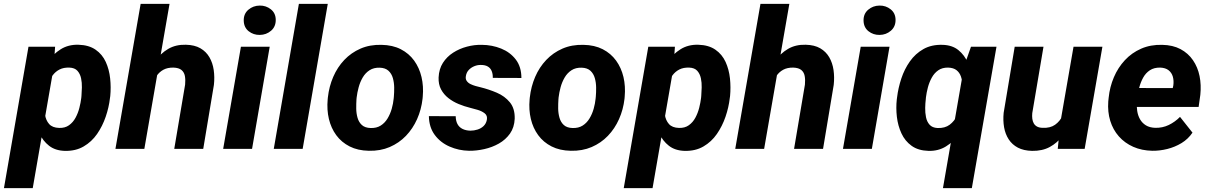

<svg xmlns="http://www.w3.org/2000/svg" viewBox="-57 -770 6253 993"><path d="M220.2 -418.5 112.3 203.1H-36.6L90.3 -528.3H228ZM513.2 -272.9 511.7 -262.7Q506.3 -214.8 489.7 -166.3Q473.1 -117.7 445.1 -77.1Q417 -36.6 375.5 -12.5Q334 11.7 277.8 10.3Q228.5 8.8 196.5 -16.4Q164.6 -41.5 146.5 -80.8Q128.4 -120.1 121.6 -165Q114.7 -210 115.7 -250L118.2 -270.5Q126 -314.5 143.3 -361.8Q160.6 -409.2 189 -449.7Q217.3 -490.2 256.8 -515.1Q296.4 -540 348.6 -538.6Q402.8 -537.1 437.5 -512.9Q472.2 -488.8 490 -449.7Q507.8 -410.6 512.7 -364.3Q517.6 -317.9 513.2 -272.9ZM363.3 -263.2 364.3 -273.9Q365.7 -293 366.5 -317.6Q367.2 -342.3 362.3 -365.2Q357.4 -388.2 343.5 -403.8Q329.6 -419.4 301.8 -420.4Q272 -421.4 251 -410.6Q230 -399.9 215.8 -380.9Q201.7 -361.8 193.6 -337.9Q185.5 -314 181.6 -288.1L174.8 -234.4Q171.9 -205.1 176 -176.5Q180.2 -147.9 197 -128.7Q213.9 -109.4 249 -108.4Q279.3 -107.4 300 -122.3Q320.8 -137.2 333.7 -161.1Q346.7 -185.1 353.5 -212.2Q360.4 -239.3 363.3 -263.2Z M819.8 -750 689.5 0H540L670.4 -750ZM719.7 -282.7 684.6 -281.2Q689.5 -326.2 704.8 -371.8Q720.2 -417.5 747.1 -455.8Q773.9 -494.1 813 -517.1Q852.1 -540 904.3 -538.6Q949.7 -537.6 979.5 -520.3Q1009.3 -502.9 1026.1 -473.9Q1043 -444.8 1048.3 -408Q1053.7 -371.1 1049.3 -331.1L994.1 0H844.2L900.4 -332.5Q902.8 -357.4 899.2 -377Q895.5 -396.5 881.6 -408Q867.7 -419.4 840.3 -420.4Q809.6 -420.9 788.3 -409.4Q767.1 -397.9 753.4 -377.9Q739.7 -357.9 731.9 -333Q724.1 -308.1 719.7 -282.7Z M1337.9 -528.3 1246.6 0H1097.2L1189 -528.3ZM1203.6 -662.6Q1202.6 -698.2 1227.3 -719.5Q1252 -740.7 1286.1 -741.2Q1318.8 -741.7 1343.8 -721.9Q1368.7 -702.1 1369.1 -668Q1369.6 -632.3 1345 -611.1Q1320.3 -589.8 1286.6 -589.4Q1253.9 -588.9 1229.2 -608.4Q1204.6 -627.9 1203.6 -662.6Z M1638.2 -750 1508.3 0H1358.9L1488.8 -750Z M1637.7 -255.9 1638.7 -266.1Q1645 -322.8 1666.5 -372.6Q1688 -422.4 1723.6 -460Q1759.3 -497.6 1807.6 -518.6Q1856 -539.6 1916 -538.1Q1973.6 -537.1 2015.9 -515.4Q2058.1 -493.7 2085 -456.5Q2111.8 -419.4 2123 -371.6Q2134.3 -323.7 2129.4 -270L2128.4 -259.3Q2122.1 -203.1 2100.1 -153.8Q2078.1 -104.5 2042.5 -67.4Q2006.8 -30.3 1958.5 -9.5Q1910.2 11.2 1850.6 9.8Q1793.5 8.8 1751.2 -12.7Q1709 -34.2 1682.1 -70.8Q1655.3 -107.4 1644 -154.8Q1632.8 -202.1 1637.7 -255.9ZM1787.6 -266.1 1786.6 -255.9Q1785.2 -233.9 1785.4 -208.7Q1785.6 -183.6 1792.2 -160.6Q1798.8 -137.7 1814.7 -123.3Q1830.6 -108.9 1859.4 -107.9Q1890.6 -106.9 1912.1 -120.6Q1933.6 -134.3 1947.5 -157.5Q1961.4 -180.7 1969 -207.5Q1976.6 -234.4 1979 -259.8L1980 -270Q1981.9 -291.5 1981.7 -317.1Q1981.4 -342.8 1974.9 -366Q1968.3 -389.2 1952.1 -404.1Q1936 -418.9 1907.2 -419.9Q1876 -420.9 1854.2 -406.7Q1832.5 -392.6 1818.8 -369.1Q1805.2 -345.7 1797.9 -318.6Q1790.5 -291.5 1787.6 -266.1Z M2460.9 -149.9Q2465.3 -171.9 2449.5 -184.1Q2433.6 -196.3 2411.4 -202.4Q2389.2 -208.5 2374.5 -212.4Q2344.7 -219.7 2315.2 -231.9Q2285.6 -244.1 2262 -262.7Q2238.3 -281.2 2224.1 -307.6Q2210 -334 2211.4 -369.6Q2213.4 -413.1 2233.6 -444.8Q2253.9 -476.6 2286.6 -497.6Q2319.3 -518.6 2358.2 -528.8Q2397 -539.1 2435.5 -538.1Q2488.3 -537.6 2534.9 -518.8Q2581.5 -500 2610.6 -462.2Q2639.6 -424.3 2639.6 -366.7L2491.7 -367.2Q2492.2 -387.7 2485.8 -402.8Q2479.5 -418 2465.8 -426Q2452.1 -434.1 2430.2 -434.1Q2413.1 -434.6 2396.2 -427.7Q2379.4 -420.9 2367.4 -408.2Q2355.5 -395.5 2352.5 -377Q2349.6 -361.8 2356.7 -351.6Q2363.8 -341.3 2376.2 -335.2Q2388.7 -329.1 2402.6 -325.2Q2416.5 -321.3 2427.7 -318.8Q2471.2 -308.1 2512.5 -290.5Q2553.7 -272.9 2580.1 -240.7Q2606.4 -208.5 2605 -155.8Q2603 -110.8 2580.6 -79.1Q2558.1 -47.4 2523.2 -27.6Q2488.3 -7.8 2447.5 1.2Q2406.7 10.3 2368.7 9.8Q2315.4 8.8 2268.1 -12Q2220.7 -32.7 2191.4 -72.3Q2162.1 -111.8 2161.1 -169.4L2299.8 -168.9Q2300.3 -144.5 2309.1 -128.2Q2317.9 -111.8 2335 -103.3Q2352.1 -94.7 2376 -94.2Q2394.5 -94.2 2412.6 -99.9Q2430.7 -105.5 2443.8 -117.9Q2457 -130.4 2460.9 -149.9Z M2682.1 -255.9 2683.1 -266.1Q2689.5 -322.8 2710.9 -372.6Q2732.4 -422.4 2768.1 -460Q2803.7 -497.6 2852.1 -518.6Q2900.4 -539.6 2960.4 -538.1Q3018.1 -537.1 3060.3 -515.4Q3102.5 -493.7 3129.4 -456.5Q3156.2 -419.4 3167.5 -371.6Q3178.7 -323.7 3173.8 -270L3172.9 -259.3Q3166.5 -203.1 3144.5 -153.8Q3122.6 -104.5 3086.9 -67.4Q3051.3 -30.3 3002.9 -9.5Q2954.6 11.2 2895 9.8Q2837.9 8.8 2795.7 -12.7Q2753.4 -34.2 2726.6 -70.8Q2699.7 -107.4 2688.5 -154.8Q2677.2 -202.1 2682.1 -255.9ZM2832 -266.1 2831.1 -255.9Q2829.6 -233.9 2829.8 -208.7Q2830.1 -183.6 2836.7 -160.6Q2843.3 -137.7 2859.1 -123.3Q2875 -108.9 2903.8 -107.9Q2935.1 -106.9 2956.5 -120.6Q2978 -134.3 2991.9 -157.5Q3005.9 -180.7 3013.4 -207.5Q3021 -234.4 3023.4 -259.8L3024.4 -270Q3026.4 -291.5 3026.1 -317.1Q3025.9 -342.8 3019.3 -366Q3012.7 -389.2 2996.6 -404.1Q2980.5 -418.9 2951.7 -419.9Q2920.4 -420.9 2898.7 -406.7Q2877 -392.6 2863.3 -369.1Q2849.6 -345.7 2842.3 -318.6Q2835 -291.5 2832 -266.1Z M3425.8 -418.5 3317.9 203.1H3168.9L3295.9 -528.3H3433.6ZM3718.8 -272.9 3717.3 -262.7Q3711.9 -214.8 3695.3 -166.3Q3678.7 -117.7 3650.6 -77.1Q3622.6 -36.6 3581.1 -12.5Q3539.6 11.7 3483.4 10.3Q3434.1 8.8 3402.1 -16.4Q3370.1 -41.5 3352.1 -80.8Q3334 -120.1 3327.1 -165Q3320.3 -210 3321.3 -250L3323.7 -270.5Q3331.5 -314.5 3348.9 -361.8Q3366.2 -409.2 3394.5 -449.7Q3422.9 -490.2 3462.4 -515.1Q3502 -540 3554.2 -538.6Q3608.4 -537.1 3643.1 -512.9Q3677.7 -488.8 3695.6 -449.7Q3713.4 -410.6 3718.3 -364.3Q3723.1 -317.9 3718.8 -272.9ZM3568.8 -263.2 3569.8 -273.9Q3571.3 -293 3572 -317.6Q3572.8 -342.3 3567.9 -365.2Q3563 -388.2 3549.1 -403.8Q3535.2 -419.4 3507.3 -420.4Q3477.5 -421.4 3456.5 -410.6Q3435.5 -399.9 3421.4 -380.9Q3407.2 -361.8 3399.2 -337.9Q3391.1 -314 3387.2 -288.1L3380.4 -234.4Q3377.4 -205.1 3381.6 -176.5Q3385.7 -147.9 3402.6 -128.7Q3419.4 -109.4 3454.6 -108.4Q3484.9 -107.4 3505.6 -122.3Q3526.4 -137.2 3539.3 -161.1Q3552.2 -185.1 3559.1 -212.2Q3565.9 -239.3 3568.8 -263.2Z M4025.4 -750 3895 0H3745.6L3876 -750ZM3925.3 -282.7 3890.1 -281.2Q3895 -326.2 3910.4 -371.8Q3925.8 -417.5 3952.6 -455.8Q3979.5 -494.1 4018.6 -517.1Q4057.6 -540 4109.9 -538.6Q4155.3 -537.6 4185.1 -520.3Q4214.8 -502.9 4231.7 -473.9Q4248.5 -444.8 4253.9 -408Q4259.3 -371.1 4254.9 -331.1L4199.7 0H4049.8L4106 -332.5Q4108.4 -357.4 4104.7 -377Q4101.1 -396.5 4087.2 -408Q4073.2 -419.4 4045.9 -420.4Q4015.1 -420.9 3993.9 -409.4Q3972.7 -397.9 3959 -377.9Q3945.3 -357.9 3937.5 -333Q3929.7 -308.1 3925.3 -282.7Z M4543.5 -528.3 4452.1 0H4302.7L4394.5 -528.3ZM4409.2 -662.6Q4408.2 -698.2 4432.9 -719.5Q4457.5 -740.7 4491.7 -741.2Q4524.4 -741.7 4549.3 -721.9Q4574.2 -702.1 4574.7 -668Q4575.2 -632.3 4550.5 -611.1Q4525.9 -589.8 4492.2 -589.4Q4459.5 -588.9 4434.8 -608.4Q4410.2 -627.9 4409.2 -662.6Z M4819.8 203.1 4929.2 -427.2 4964.8 -528.3H5096.7L4969.2 203.1ZM4581.1 -255.9 4582.5 -266.1Q4588.4 -314.9 4604.5 -363.8Q4620.6 -412.6 4648.9 -452.6Q4677.2 -492.7 4719.2 -516.4Q4761.2 -540 4818.4 -538.1Q4868.2 -536.6 4899.9 -510.7Q4931.6 -484.9 4949.2 -444.3Q4966.8 -403.8 4972.9 -358.2Q4979 -312.5 4978 -272L4975.6 -253.9Q4968.3 -210.4 4950.4 -163.8Q4932.6 -117.2 4903.8 -77.1Q4875 -37.1 4835.4 -12.7Q4795.9 11.7 4745.1 10.3Q4691.9 8.8 4657.7 -15.9Q4623.5 -40.5 4605.2 -80.1Q4586.9 -119.6 4581.5 -165.8Q4576.2 -211.9 4581.1 -255.9ZM4731.9 -266.6 4731 -256.3Q4728.5 -236.8 4728 -211.9Q4727.5 -187 4732.2 -163.8Q4736.8 -140.6 4750.7 -125Q4764.6 -109.4 4791.5 -107.9Q4830.1 -106.4 4854.7 -125Q4879.4 -143.6 4893.1 -173.3Q4906.7 -203.1 4911.6 -235.8L4918.9 -288.1Q4920.9 -309.6 4920.2 -332.5Q4919.4 -355.5 4912.6 -375Q4905.8 -394.5 4890.1 -407Q4874.5 -419.4 4846.7 -420.4Q4816.4 -420.9 4795.7 -406.5Q4774.9 -392.1 4762 -368.4Q4749 -344.7 4741.9 -317.9Q4734.9 -291 4731.9 -266.6Z M5426.8 -135.3 5495.1 -528.3H5644.5L5552.7 0H5413.6ZM5457.5 -235.8 5498.5 -236.8Q5493.2 -191.4 5478.3 -146.7Q5463.4 -102.1 5437.3 -66.4Q5411.1 -30.8 5372.3 -9.8Q5333.5 11.2 5280.8 10.3Q5237.3 9.3 5207.5 -6.3Q5177.7 -22 5159.9 -49.3Q5142.1 -76.7 5136 -111.8Q5129.9 -147 5133.8 -186.5L5190.9 -528.3H5339.8L5281.7 -184.6Q5280.3 -169.4 5282 -155.8Q5283.7 -142.1 5289.6 -131.8Q5295.4 -121.6 5306.4 -115.5Q5317.4 -109.4 5335 -108.9Q5374.5 -106.9 5399.7 -124.8Q5424.8 -142.6 5438.7 -172.1Q5452.6 -201.7 5457.5 -235.8Z M5902.8 9.8Q5848.1 8.8 5804 -10.7Q5759.8 -30.3 5729.5 -64.7Q5699.2 -99.1 5685.1 -145Q5670.9 -190.9 5674.8 -245.1L5676.8 -264.2Q5682.6 -320.8 5703.9 -370.6Q5725.1 -420.4 5760.7 -458.7Q5796.4 -497.1 5845 -518.3Q5893.6 -539.6 5953.6 -538.1Q6008.8 -537.1 6048.6 -515.9Q6088.4 -494.6 6113 -458.5Q6137.7 -422.4 6147 -376.5Q6156.2 -330.6 6150.9 -279.3L6142.1 -216.8H5728.5L5744.1 -314.9L6008.3 -314.5L6011.2 -327.6Q6014.6 -352.5 6008.8 -373.3Q6002.9 -394 5986.8 -406.7Q5970.7 -419.4 5943.4 -420.4Q5911.6 -420.9 5890.1 -406.7Q5868.7 -392.6 5855.5 -368.9Q5842.3 -345.2 5835.2 -317.6Q5828.1 -290 5824.7 -264.2L5822.8 -245.6Q5820.8 -220.2 5824.5 -196.3Q5828.1 -172.4 5839.1 -153.1Q5850.1 -133.8 5869.4 -121.8Q5888.7 -109.9 5917.5 -108.9Q5955.1 -107.9 5987.5 -123.5Q6020 -139.2 6045.9 -165.5L6110.4 -84Q6087.9 -50.8 6053.7 -30Q6019.5 -9.3 5980.2 0.5Q5940.9 10.3 5902.8 9.8Z"/></svg>

Font: Roboto ExtraBold
Style: Italic
Weight: 800
Designer: Christian Robertson
Foundry: Google
Version: Version 3.009; 2024